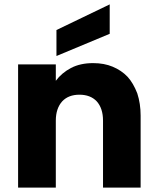

<svg xmlns="http://www.w3.org/2000/svg" viewBox="-20 -850 714 870"><path d="M235.8 -713.9 477.1 -830.1V-696.8L235.8 -596.2ZM62 0V-558.1H232.9V-483.9Q259.8 -520 301.8 -542Q343.8 -564 401.9 -564Q451.7 -564 490.2 -547.9Q530.3 -531.2 558.1 -502Q584 -473.6 602.1 -426.8Q617.2 -380.4 617.2 -326.2V0H446.8V-303.2Q446.8 -359.4 418 -391.1Q389.6 -420.9 339.8 -420.9Q290.5 -420.9 262.2 -391.1Q232.9 -358.9 232.9 -303.2V0Z"/></svg>

Font: PoppinsZ
Style: Bold
Weight: 700
Designer: Ninad Kale (Devanagari), Jonny Pinhorn (Latin)
Foundry: Indian Type Foundry
Version: Version 3.002;FEAKit 1.0